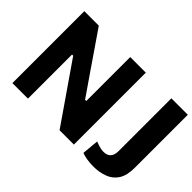

<svg xmlns="http://www.w3.org/2000/svg" viewBox="-124 -1023 1346 1346"><g transform="rotate(45 548.5 -350.0)"><path d="M70.5 0V-713H214Q264 -640 308.5 -575.5Q353 -510.5 397.5 -445.5L513.5 -277.5H525.5V-713H680V0H538Q496.5 -60 451.8 -124.8Q407 -189.5 353.5 -267L236 -437H224.5V0ZM1097 -712.5V-186.5Q1097 -110 1068.8 -66.8Q1040.5 -23.5 991.5 -5.5Q942.5 12.5 886.5 12.5Q850.5 12.5 819.8 7.5Q789 2.5 768.5 -6L780 -130.5Q812.5 -118.5 829.5 -114.5Q846.5 -110.5 862.5 -110.5Q934 -110.5 934 -190V-712.5Z"/></g></svg>

Font: Heraclito
Style: Bold
Weight: 700
Designer: Kostas Bartsokas (font) & Cristiano Sobral (main changes)
Foundry: Kostas Bartsokas (font) & Cristiano Sobral (main changes)
Version: Version 1.00;July 8, 2020;FontCreator 13.0.0.2655 64-bit